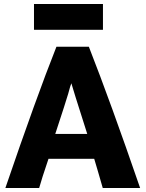

<svg xmlns="http://www.w3.org/2000/svg" viewBox="-20 -935 737 966"><path d="M685 11H497Q483 -39 473 -72Q463 -105 459.5 -117.5Q456 -130 454 -136H224Q189 -33 177 11H7Q162 -443 264 -700H427Q536 -422 685 11ZM419 -261 360 -447Q339 -515 339 -516Q334 -505 323 -463Q312 -425 258 -261ZM498 -785H151V-915H498Z"/></svg>

Font: Repo
Style: ExtraBold
Weight: 800
Designer: Stefan Peev
Foundry: Context Ltd
Version: Version 001.000